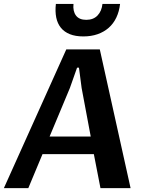

<svg xmlns="http://www.w3.org/2000/svg" viewBox="-20 -970 751 990"><path d="M463.9 -175.3H199.2L126 0H0L321.8 -715.3H494.6L653.3 0H498ZM447.8 -266.1 400.9 -516.1 387.2 -621.1H377.4L340.3 -516.1Q314 -453.1 288.1 -391.1Q262.2 -329.1 235.8 -266.1ZM424.8 -867.7Q461.4 -867.7 482.9 -890.1Q504.4 -912.6 508.3 -949.7H599.1Q594.7 -910.6 579.8 -879.4Q564.9 -848.1 540.5 -826.7Q516.1 -805.2 483.2 -793.7Q450.2 -782.2 409.7 -782.2Q369.1 -782.2 340.3 -793.7Q311.5 -805.2 293.9 -826.9Q276.4 -848.6 270 -879.6Q263.7 -910.6 268.1 -949.7H358.9Q355 -912.6 371.6 -890.1Q388.2 -867.7 424.8 -867.7Z"/></svg>

Font: Proza Libre
Style: SemiBold Italic
Weight: 600
Designer: Jasper de Waard
Foundry: Jasper de Waard
Version: Version 1.000; ttfautohint (v1.4.1.8-43bc)